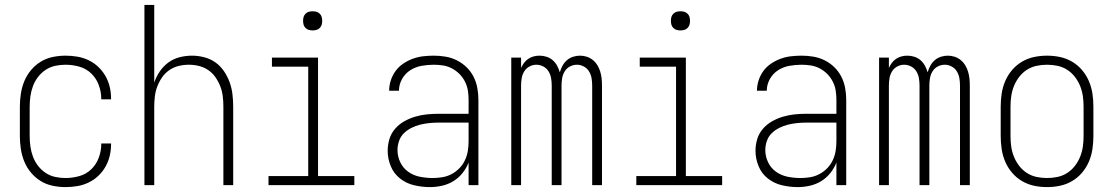

<svg xmlns="http://www.w3.org/2000/svg" viewBox="-20 -755 4540 783"><path d="M247 8Q221 8 194.5 2.5Q168 -3 145.5 -17Q123 -31 106 -51.5Q89 -72 79 -96.5Q69 -121 65 -147.5Q61 -174 61 -200V-320Q61 -346 65 -372.5Q69 -399 79 -423.5Q89 -448 106 -468.5Q123 -489 145.5 -503Q168 -517 194.5 -522.5Q221 -528 247 -528Q271 -528 295 -524Q319 -520 341 -509.5Q363 -499 380.5 -482.5Q398 -466 410 -445Q422 -424 427.5 -400.5Q433 -377 433 -352V-350H393V-352Q393 -380 383 -407.5Q373 -435 352.5 -455Q332 -475 304 -483Q276 -491 247 -491Q226 -491 205 -486.5Q184 -482 166 -470Q148 -458 135 -441Q122 -424 114.5 -404Q107 -384 104 -362.5Q101 -341 101 -320V-200Q101 -179 104 -157.5Q107 -136 114.5 -116Q122 -96 135 -79Q148 -62 166 -50Q184 -38 205 -33.5Q226 -29 247 -29Q276 -29 304 -37Q332 -45 352.5 -65Q373 -85 383 -112.5Q393 -140 393 -168V-170H433V-168Q433 -143 427.5 -119.5Q422 -96 410 -75Q398 -54 380.5 -37.5Q363 -21 341 -10.5Q319 0 295 4Q271 8 247 8Z M569 0V-735H609V-418Q617 -442 631.5 -463.5Q646 -485 666.5 -500Q687 -515 712 -521.5Q737 -528 763 -528Q788 -528 813 -521.5Q838 -515 858.5 -500.5Q879 -486 893.5 -464.5Q908 -443 916.5 -419.5Q925 -396 928 -370.5Q931 -345 931 -320V0H891V-320Q891 -341 888.5 -362Q886 -383 878.5 -402.5Q871 -422 859 -439.5Q847 -457 829.5 -469Q812 -481 791.5 -486Q771 -491 750 -491Q729 -491 708.5 -486Q688 -481 670.5 -469Q653 -457 641 -439.5Q629 -422 621.5 -402.5Q614 -383 611.5 -362Q609 -341 609 -320V0Z M1075 0V-37H1237V-483H1089V-520H1277V-37H1425V0ZM1255 -631Q1247 -631 1239.5 -633Q1232 -635 1226 -641Q1220 -647 1218 -654.5Q1216 -662 1216 -670Q1216 -678 1218 -685.5Q1220 -693 1226 -699Q1232 -705 1239.5 -707Q1247 -709 1255 -709Q1263 -709 1270.5 -707Q1278 -705 1284 -699Q1290 -693 1292 -685.5Q1294 -678 1294 -670Q1294 -662 1292 -654.5Q1290 -647 1284 -641Q1278 -635 1270.5 -633Q1263 -631 1255 -631Z M1733 8Q1701 8 1669 0.5Q1637 -7 1611.5 -27Q1586 -47 1573.5 -77.5Q1561 -108 1561 -140Q1561 -164 1568 -187.5Q1575 -211 1591 -229.5Q1607 -248 1628 -260Q1649 -272 1672.5 -279Q1696 -286 1720 -288.5Q1744 -291 1768 -291H1891V-348Q1891 -367 1888 -386Q1885 -405 1876 -422.5Q1867 -440 1853.5 -453.5Q1840 -467 1823 -476Q1806 -485 1787 -488Q1768 -491 1749 -491Q1724 -491 1699 -486.5Q1674 -482 1653 -468.5Q1632 -455 1619.5 -432.5Q1607 -410 1607 -385H1567Q1567 -407 1574 -428Q1581 -449 1593.5 -466Q1606 -483 1624.5 -495.5Q1643 -508 1663.5 -515.5Q1684 -523 1705.5 -525.5Q1727 -528 1749 -528Q1773 -528 1797 -524Q1821 -520 1843 -509Q1865 -498 1882.5 -481Q1900 -464 1911 -442.5Q1922 -421 1926.5 -396.5Q1931 -372 1931 -348V0H1891V-92Q1882 -69 1866 -49Q1850 -29 1828.5 -16Q1807 -3 1782.5 2.5Q1758 8 1733 8ZM1745 -29Q1765 -29 1785 -32.5Q1805 -36 1822.5 -45.5Q1840 -55 1854 -69.5Q1868 -84 1876.5 -102.5Q1885 -121 1888 -140.5Q1891 -160 1891 -180V-255H1768Q1749 -255 1730 -253Q1711 -251 1693 -246.5Q1675 -242 1658 -233.5Q1641 -225 1627.5 -212Q1614 -199 1607.5 -180.5Q1601 -162 1601 -143Q1601 -117 1612.5 -93Q1624 -69 1645.5 -54Q1667 -39 1693 -34Q1719 -29 1745 -29Z M2065 0V-520H2105V-478Q2110 -489 2117.5 -499Q2125 -509 2135 -515.5Q2145 -522 2156.5 -525Q2168 -528 2180 -528Q2195 -528 2209 -523.5Q2223 -519 2234 -509.5Q2245 -500 2252 -487Q2259 -474 2263 -460Q2267 -474 2274 -487Q2281 -500 2292 -509.5Q2303 -519 2317 -523.5Q2331 -528 2345 -528Q2360 -528 2373.5 -523.5Q2387 -519 2398 -510Q2409 -501 2416.5 -488.5Q2424 -476 2428 -462.5Q2432 -449 2433.5 -435Q2435 -421 2435 -406V0H2395V-406Q2395 -421 2392.5 -436Q2390 -451 2382 -464Q2374 -477 2360.5 -484Q2347 -491 2333 -491Q2318 -491 2304.5 -484Q2291 -477 2283 -464Q2275 -451 2272.5 -436Q2270 -421 2270 -406V0H2230V-406Q2230 -421 2227.5 -436Q2225 -451 2217 -464Q2209 -477 2195.5 -484Q2182 -491 2167 -491Q2153 -491 2139.5 -484Q2126 -477 2118 -464Q2110 -451 2107.5 -436Q2105 -421 2105 -406V0Z M2575 0V-37H2737V-483H2589V-520H2777V-37H2925V0ZM2755 -631Q2747 -631 2739.5 -633Q2732 -635 2726 -641Q2720 -647 2718 -654.5Q2716 -662 2716 -670Q2716 -678 2718 -685.5Q2720 -693 2726 -699Q2732 -705 2739.5 -707Q2747 -709 2755 -709Q2763 -709 2770.5 -707Q2778 -705 2784 -699Q2790 -693 2792 -685.5Q2794 -678 2794 -670Q2794 -662 2792 -654.5Q2790 -647 2784 -641Q2778 -635 2770.5 -633Q2763 -631 2755 -631Z M3233 8Q3201 8 3169 0.5Q3137 -7 3111.5 -27Q3086 -47 3073.5 -77.5Q3061 -108 3061 -140Q3061 -164 3068 -187.5Q3075 -211 3091 -229.5Q3107 -248 3128 -260Q3149 -272 3172.5 -279Q3196 -286 3220 -288.5Q3244 -291 3268 -291H3391V-348Q3391 -367 3388 -386Q3385 -405 3376 -422.5Q3367 -440 3353.5 -453.5Q3340 -467 3323 -476Q3306 -485 3287 -488Q3268 -491 3249 -491Q3224 -491 3199 -486.5Q3174 -482 3153 -468.5Q3132 -455 3119.5 -432.5Q3107 -410 3107 -385H3067Q3067 -407 3074 -428Q3081 -449 3093.5 -466Q3106 -483 3124.5 -495.5Q3143 -508 3163.5 -515.5Q3184 -523 3205.5 -525.5Q3227 -528 3249 -528Q3273 -528 3297 -524Q3321 -520 3343 -509Q3365 -498 3382.5 -481Q3400 -464 3411 -442.5Q3422 -421 3426.5 -396.5Q3431 -372 3431 -348V0H3391V-92Q3382 -69 3366 -49Q3350 -29 3328.5 -16Q3307 -3 3282.5 2.5Q3258 8 3233 8ZM3245 -29Q3265 -29 3285 -32.5Q3305 -36 3322.5 -45.5Q3340 -55 3354 -69.5Q3368 -84 3376.5 -102.5Q3385 -121 3388 -140.5Q3391 -160 3391 -180V-255H3268Q3249 -255 3230 -253Q3211 -251 3193 -246.5Q3175 -242 3158 -233.5Q3141 -225 3127.5 -212Q3114 -199 3107.5 -180.5Q3101 -162 3101 -143Q3101 -117 3112.5 -93Q3124 -69 3145.5 -54Q3167 -39 3193 -34Q3219 -29 3245 -29Z M3565 0V-520H3605V-478Q3610 -489 3617.5 -499Q3625 -509 3635 -515.5Q3645 -522 3656.5 -525Q3668 -528 3680 -528Q3695 -528 3709 -523.5Q3723 -519 3734 -509.5Q3745 -500 3752 -487Q3759 -474 3763 -460Q3767 -474 3774 -487Q3781 -500 3792 -509.5Q3803 -519 3817 -523.5Q3831 -528 3845 -528Q3860 -528 3873.5 -523.5Q3887 -519 3898 -510Q3909 -501 3916.5 -488.5Q3924 -476 3928 -462.5Q3932 -449 3933.5 -435Q3935 -421 3935 -406V0H3895V-406Q3895 -421 3892.5 -436Q3890 -451 3882 -464Q3874 -477 3860.5 -484Q3847 -491 3833 -491Q3818 -491 3804.5 -484Q3791 -477 3783 -464Q3775 -451 3772.5 -436Q3770 -421 3770 -406V0H3730V-406Q3730 -421 3727.5 -436Q3725 -451 3717 -464Q3709 -477 3695.5 -484Q3682 -491 3667 -491Q3653 -491 3639.5 -484Q3626 -477 3618 -464Q3610 -451 3607.5 -436Q3605 -421 3605 -406V0Z M4250 8Q4223 8 4197 2.5Q4171 -3 4148 -16.5Q4125 -30 4107.5 -50.5Q4090 -71 4079.5 -95.5Q4069 -120 4065 -146.5Q4061 -173 4061 -200V-320Q4061 -347 4065 -373.5Q4069 -400 4079.5 -424.5Q4090 -449 4107.5 -469.5Q4125 -490 4148 -503.5Q4171 -517 4197 -522.5Q4223 -528 4250 -528Q4277 -528 4303 -522.5Q4329 -517 4352 -503.5Q4375 -490 4392.5 -469.5Q4410 -449 4420.5 -424.5Q4431 -400 4435 -373.5Q4439 -347 4439 -320V-200Q4439 -173 4435 -146.5Q4431 -120 4420.5 -95.5Q4410 -71 4392.5 -50.5Q4375 -30 4352 -16.5Q4329 -3 4303 2.5Q4277 8 4250 8ZM4250 -29Q4272 -29 4293 -33.5Q4314 -38 4332 -49.5Q4350 -61 4363.5 -78.5Q4377 -96 4385 -116Q4393 -136 4396 -157Q4399 -178 4399 -200V-320Q4399 -342 4396 -363Q4393 -384 4385 -404Q4377 -424 4363.5 -441.5Q4350 -459 4332 -470.5Q4314 -482 4293 -486.5Q4272 -491 4250 -491Q4228 -491 4207 -486.5Q4186 -482 4168 -470.5Q4150 -459 4136.5 -441.5Q4123 -424 4115 -404Q4107 -384 4104 -363Q4101 -342 4101 -320V-200Q4101 -178 4104 -157Q4107 -136 4115 -116Q4123 -96 4136.5 -78.5Q4150 -61 4168 -49.5Q4186 -38 4207 -33.5Q4228 -29 4250 -29Z"/></svg>

Font: Iosevka Extralight
Style: Regular
Weight: 200
Monospace: yes
Designer: Belleve Invis
Foundry: Belleve Invis
Version: Version 32.0.1; ttfautohint (v1.8.4)